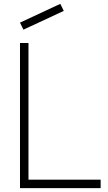

<svg xmlns="http://www.w3.org/2000/svg" viewBox="-20 -972 556 992"><path d="M101 -818.8 83.3 -855.2 291.7 -952.1 309.4 -915.6ZM127.1 -750V-43.8H500V0H83.3V-750Z"/></svg>

Font: Manrope3 Thin
Style: Regular
Weight: 100
Width: 4
Designer: Mikhail Sharanda
Foundry: Mikhail Sharanda
Version: Version 3.000;PS 003.000;hotconv 1.0.88;makeotf.lib2.5.64775